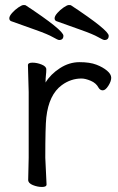

<svg xmlns="http://www.w3.org/2000/svg" viewBox="-20 -733 470 763"><path d="M92 -18 94 -106V-367L91 -474Q91 -484 109 -484Q127 -484 145.5 -476.5Q164 -469 164 -457.5Q164 -446 162.5 -434Q161 -422 161 -405Q181 -438 218 -462Q255 -486 296 -486Q337 -486 363 -476Q389 -466 405.5 -452Q422 -438 422 -424Q422 -410 410.5 -392Q399 -374 388.5 -374Q378 -374 372 -384Q362 -403 340.5 -412Q319 -421 304 -421Q262 -421 226 -395Q174 -357 164 -266Q160 -230 160 -106L165 0Q165 10 147 10Q129 10 110.5 2.5Q92 -5 92 -18ZM412 -591Q412 -574 395 -574Q390 -574 370 -585.5Q350 -597 302 -614Q254 -631 204 -649Q197 -652 197 -660.5Q197 -669 208 -681.5Q219 -694 233 -703.5Q247 -713 253.5 -713Q260 -713 262 -712Q412 -613 412 -591ZM232 -591Q232 -574 215 -574Q210 -574 190 -585.5Q170 -597 122 -614Q74 -631 24 -649Q17 -652 17 -660.5Q17 -669 28 -681.5Q39 -694 53 -703.5Q67 -713 73.5 -713Q80 -713 82 -712Q232 -613 232 -591Z"/></svg>

Font: QiushuiShotai Bright
Style: Regular
Weight: 400
Designer: Christian Thalmann (Catharsis Fonts)
Version: Version 1.250;